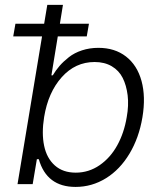

<svg xmlns="http://www.w3.org/2000/svg" viewBox="-20 -747 653 779"><path d="M51.1 0 150.6 -599.4H33.7L42.6 -650.6H159.1L171.9 -727.3H235.4L223 -650.6H340.9L332 -599.4H214.5L188.6 -441.4H194.2Q206.7 -462.4 221.9 -479.9Q237.2 -497.5 259.6 -515.1Q282 -532.7 312.9 -542.8Q343.8 -552.9 379.3 -552.9Q445.7 -552.9 491.1 -517.8Q536.6 -482.6 554.2 -418.5Q571.7 -354.4 557.9 -271.3Q544 -187.9 505.3 -123.4Q466.6 -58.9 409.8 -23.8Q353 11.4 286.6 11.4Q169.4 11.4 137.4 -101.2H129.6L112.6 0ZM159.1 -272.4Q148.4 -206 159.1 -155.4Q169.7 -104.8 202.6 -75.6Q235.4 -46.5 287.3 -46.5Q340.2 -46.5 384.1 -76.7Q427.9 -106.9 455.8 -157.5Q483.7 -208.1 494.3 -272.4Q502.8 -319.6 497.9 -360.3Q492.9 -400.9 477.8 -430.9Q462.7 -460.9 433.4 -478.2Q404.1 -495.4 364 -495.4Q285.5 -495.4 230.5 -433.8Q175.4 -372.2 159.1 -272.4Z"/></svg>

Font: Karasuma Gothic
Style: Light Italic
Weight: 300
Italic angle: 9.39998°
Designer: Rasmus Andersson / Ryoko Nishizuka
Foundry: rsms
Version: Version 1.00